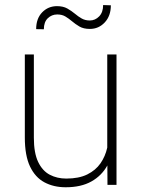

<svg xmlns="http://www.w3.org/2000/svg" viewBox="-20 -749 574 778"><path d="M211.9 -690.4Q189.5 -690.4 173.6 -675Q157.7 -659.7 157.7 -630.4L126.5 -630.9Q126.5 -673.8 150.9 -699Q175.3 -724.1 210.9 -724.1Q235.8 -724.1 252.7 -714.6Q269.5 -705.1 284.2 -692.9Q296.9 -682.1 311 -674.1Q325.2 -666 343.8 -666Q365.7 -666 381.8 -682.6Q397.9 -699.2 397.9 -728.5L429.2 -727.5Q429.2 -684.6 404.5 -658.2Q379.9 -631.8 344.2 -631.8Q318.4 -631.8 301.8 -641.6Q285.2 -651.4 271.5 -663.1Q258.8 -673.8 245.1 -682.1Q231.4 -690.4 211.9 -690.4ZM414.6 -528.3H452.1V0H415.5L415 -78.6Q392.1 -37.1 350.3 -13.7Q308.6 9.8 246.1 9.8Q197.3 9.8 159.9 -10.3Q122.6 -30.3 101.6 -74.5Q80.6 -118.7 80.6 -191.9V-528.3H117.2V-190.9Q117.2 -129.4 134.5 -93Q151.9 -56.6 181.6 -41Q211.4 -25.4 248.5 -25.4Q299.8 -25.4 333.7 -42.2Q367.7 -59.1 387.2 -87.2Q406.7 -115.2 414.6 -150.9Z"/></svg>

Font: Robert Sans ExtraLight
Style: Regular
Weight: 250
Designer: Christian Robertson (extended by Adam Twardoch)
Foundry: Google
Version: Version 12.135;April 2, 2019;FontCreator 11.5.0.2425 64-bit;